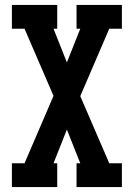

<svg xmlns="http://www.w3.org/2000/svg" viewBox="-20 -755 540 775"><path d="M28 0V-96H79L196 -368L79 -639H28V-735H211V-639H196L250 -503L304 -639H289V-735H472V-639H421L304 -367L421 -96H472V0H289V-96H304L250 -232L196 -96H211V0Z"/></svg>

Font: Iosevka Slab
Style: Bold
Weight: 700
Monospace: yes
Designer: Belleve Invis
Foundry: Belleve Invis
Version: Version 11.1.1; ttfautohint (v1.8.3)